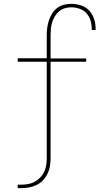

<svg xmlns="http://www.w3.org/2000/svg" viewBox="-20 -763 540 998"><path d="M72 215V197H88Q106 197 124.5 194Q143 191 159 182.5Q175 174 188 161Q201 148 209 131.5Q217 115 220 97Q223 79 223 60V-442H72V-460H223V-579Q223 -599 225.5 -618.5Q228 -638 234 -656.5Q240 -675 250.5 -692Q261 -709 276.5 -721Q292 -733 311.5 -738Q331 -743 350 -743Q376 -743 401 -735Q426 -727 443.5 -708Q461 -689 469 -664.5Q477 -640 477 -614V-607H457V-613Q457 -635 450.5 -656.5Q444 -678 429.5 -694Q415 -710 393.5 -717.5Q372 -725 350 -725Q333 -725 316.5 -720Q300 -715 287 -704Q274 -693 265 -678Q256 -663 251 -646.5Q246 -630 244.5 -613Q243 -596 243 -579V-459H428V-442H243V60Q243 81 239.5 101.5Q236 122 226.5 141Q217 160 202.5 175Q188 190 169 199Q150 208 129.5 211.5Q109 215 88 215Z"/></svg>

Font: Iosevka Curly Thin
Style: Regular
Weight: 100
Monospace: yes
Designer: Belleve Invis
Foundry: Belleve Invis
Version: Version 22.1.2; ttfautohint (v1.8.4)